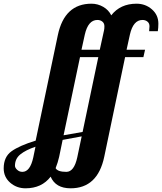

<svg xmlns="http://www.w3.org/2000/svg" viewBox="-211 -769 877 1039"><path d="M-191 142Q-191 80 -148.5 49.5Q-106 19 -18 -8L102 -579Q138 -749 284 -749Q318 -749 347.5 -732Q377 -715 391 -686Q440 -749 528 -749Q576 -749 611 -718.5Q646 -688 646 -641Q646 -618 643 -600H596Q598 -620 598 -627Q598 -643 587 -652Q576 -661 560 -661Q510 -661 492 -582L474 -500H574L565 -460H466L353 80Q317 250 171 250Q90 250 63 187Q15 250 -73 250Q-121 250 -156 219.5Q-191 189 -191 142ZM-130 128Q-130 139 -118 150Q-106 161 -90 161Q-48 161 -31 83L-19 25Q-72 43 -101 66.5Q-130 90 -130 128ZM90 141Q101 161 148 161Q190 161 207 83L231 -31L128 -12L109 80Q102 111 90 141ZM133 -37 236 -55 321 -460H222ZM230 -500H329L352 -605Q354 -613 354 -627Q354 -643 343 -652Q332 -661 316 -661Q266 -661 248 -582Z"/></svg>

Font: Lobster Two
Style: Bold Italic
Weight: 700
Designer: Pablo Impallari
Foundry: Pablo Impallari. www.impallari.com
Version: Version 1.006